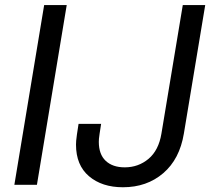

<svg xmlns="http://www.w3.org/2000/svg" viewBox="-20 -748 855 777"><path d="M250 -727.5 129.4 0H38.1L158.7 -727.5ZM477.5 9.8Q392.6 9.8 340.1 -34.9Q287.6 -79.6 287.6 -162.6Q287.6 -169.9 288.3 -178.7Q289.1 -187.5 291.3 -203.6Q293.5 -219.7 297.9 -246.6H389.2Q385.3 -221.2 383.1 -207.3Q380.9 -193.4 380.4 -186.3Q379.9 -179.2 379.9 -173.8Q379.9 -123.5 407.7 -97.2Q435.5 -70.8 484.9 -70.8Q540 -70.8 581.1 -105.2Q622.1 -139.6 633.3 -207.5L719.7 -727.5H810.5L724.1 -207.5Q707 -104 640.6 -47.1Q574.2 9.8 477.5 9.8Z"/></svg>

Font: Inter 20pt
Style: Italic
Weight: 400
Italic angle: -9.3988°
Version: Version 4.001;git-66647c0bb